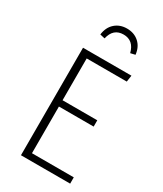

<svg xmlns="http://www.w3.org/2000/svg" viewBox="-221 -978 896 1058"><g transform="rotate(30 227.0 -448.5)"><path d="M410 -684 404 -643H149V-377H370V-337H149V-40H415V0H102V-684ZM372 -795 342 -788Q324 -859 260 -859Q195 -859 179 -788L148 -795Q154 -843 184.5 -870Q215 -897 260 -897Q306 -897 336.5 -869.5Q367 -842 372 -795Z"/></g></svg>

Font: Fira Sans Condensed ExtraLight
Style: Regular
Weight: 275
Width: 3
Designer: Carrois Corporate & Edenspiekermann AG
Foundry: Carrois Corporate GbR & Edenspiekermann AG
Version: Version 4.203